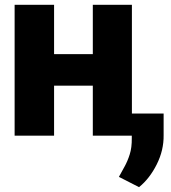

<svg xmlns="http://www.w3.org/2000/svg" viewBox="-20 -566 713 801"><path d="M205.6 -545.9V-340.3H367.2V-545.9H530.3V0H367.2V-208.5H205.6V0H41V-545.9ZM662.6 -92.3V-2Q663.6 60.5 634 119.6Q604.5 178.7 560.1 214.8L476.1 171.9Q487.3 150.9 499.8 128.7Q512.2 106.4 521.2 78.1Q530.3 49.8 529.8 10.3V-92.3Z"/></svg>

Font: Inter Tight ExtraBold
Style: Regular
Weight: 800
Designer: Rasmus Andersson
Foundry: rsms
Version: Version 3.004; ttfautohint (v1.8.4.7-5d5b)